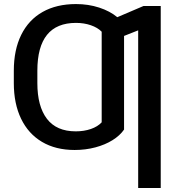

<svg xmlns="http://www.w3.org/2000/svg" viewBox="-20 -737 893 956"><path d="M351.6 9.8Q257.3 9.8 189.2 -30.5Q121.1 -70.8 85 -145.8Q48.8 -220.7 48.8 -323.2V-384.8Q48.8 -488.8 85.7 -563.5Q122.6 -638.2 192.1 -677.5Q261.7 -716.8 358.4 -716.8Q419.9 -716.8 473.9 -699.2Q527.8 -681.6 564 -651.4L694.3 -707H780.3V199.2H668V-585.9L597.7 -558.1V-91.8Q577.1 -62 540.3 -39.1Q503.4 -16.1 454.8 -3.2Q406.2 9.8 351.6 9.8ZM357.4 -83Q398.4 -83 432.4 -94.7Q466.3 -106.4 486.3 -127.9V-579.1Q466.3 -599.6 432.4 -611.3Q398.4 -623 358.4 -623Q166 -623 166 -384.8V-323.2Q166 -208 213.6 -145.5Q261.2 -83 357.4 -83Z"/></svg>

Font: Pretendard JP Medium
Style: Regular
Weight: 500
Designer: Base glyphs from Inter by Rasmus Andersson; Hangeul glyphs from Noto Sans CJK(Source Han Sans) by Jang Soo-young and Kan
Foundry: Kil Hyung-jin
Version: Version 1.309